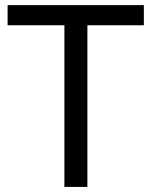

<svg xmlns="http://www.w3.org/2000/svg" viewBox="-20 -734 596 754"><path d="M323.2 0H232.9V-634.8H9.8V-713.9H544.9V-634.8H323.2Z"/></svg>

Font: NotoSans
Style: Regular
Weight: 400
Designer: Monotype Design team
Foundry: Monotype Imaging Inc.
Version: Version 1.04